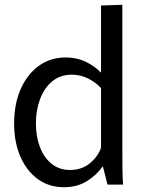

<svg xmlns="http://www.w3.org/2000/svg" viewBox="-20 -771 602 802"><path d="M247 11Q185 11 138.5 -22.5Q92 -56 65.5 -116Q39 -176 39 -255Q39 -336 66 -398Q93 -460 141.5 -495.5Q190 -531 255 -531Q301 -531 339 -512.5Q377 -494 400 -469H402V-748L491 -751V-132Q491 -103 491.5 -65Q492 -27 494 0H429L410 -75H408Q383 -39 342.5 -14Q302 11 247 11ZM272 -61Q322 -61 356 -89.5Q390 -118 402 -154V-403Q380 -427 348.5 -443Q317 -459 280 -459Q232 -459 198.5 -431.5Q165 -404 147.5 -357.5Q130 -311 130 -256Q130 -200 147 -156Q164 -112 196 -86.5Q228 -61 272 -61Z"/></svg>

Font: Murecho
Style: Regular
Weight: 400
Designer: Neil Summerour
Foundry: Positype
Version: Version 1.010; ttfautohint (v1.8.3)